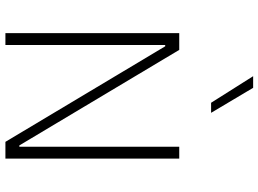

<svg xmlns="http://www.w3.org/2000/svg" viewBox="-146 -832 978 727"><g transform="rotate(90 343.5 -469.0)"><path d="M313 -938H269L369.6 -778.8H407.7ZM536.1 -52.7H531.2L169.4 -658.2H106V0H150.9V-605H155.8L517.6 0H581.1V-658.2H536.1Z"/></g></svg>

Font: Estedad ExtraLight
Style: Regular
Weight: 200
Designer: Amin Abedi
Version: Version 7.3